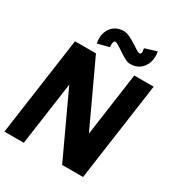

<svg xmlns="http://www.w3.org/2000/svg" viewBox="-218 -1045 1105 1184"><g transform="rotate(30 335.0 -453.0)"><path d="M-10.5 0 88 -700H237L447 -249.5L510 -700H648L549.5 0H400.5L191 -450.5L127.5 0ZM452.5 -748.5Q433.5 -748.5 409.5 -761.8Q385.5 -775 362 -791.2Q338.5 -807.5 321 -817Q303.5 -826.5 298 -819Q289 -805.5 293 -776.5L211.5 -755Q202.5 -797 213.8 -831.2Q225 -865.5 252.2 -885.5Q279.5 -905.5 319 -905.5Q337 -905.5 359.8 -894.8Q382.5 -884 404.5 -870Q426.5 -856 443.2 -845.2Q460 -834.5 466.5 -834.5Q481 -834.5 480.8 -848Q480.5 -861.5 477.5 -875.5L561.5 -901.5Q569.5 -857 557.2 -822.5Q545 -788 517.5 -768.2Q490 -748.5 452.5 -748.5Z"/></g></svg>

Font: Urbanist ExtraBold
Style: Italic
Weight: 800
Italic angle: -8°
Designer: Corey Hu
Foundry: Corey Hu
Version: Version 1.321; ttfautohint (v1.8.4.7-5d5b)